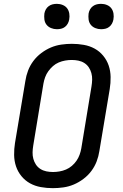

<svg xmlns="http://www.w3.org/2000/svg" viewBox="-20 -971 640 999"><path d="M255 8Q223 8 192.5 2.5Q162 -3 136.5 -17Q111 -31 92 -54Q73 -77 63.5 -105Q54 -133 53.5 -164.5Q53 -196 58 -227L112 -550Q116 -577 126 -603.5Q136 -630 153.5 -653.5Q171 -677 195 -695Q219 -713 245 -724Q271 -735 299 -739Q327 -743 354 -743Q386 -743 416.5 -737.5Q447 -732 472.5 -718Q498 -704 517 -681Q536 -658 545.5 -630Q555 -602 555.5 -570.5Q556 -539 551 -508L497 -185Q493 -158 483 -131.5Q473 -105 455.5 -81.5Q438 -58 414 -40Q390 -22 364 -11Q338 0 310 4Q282 8 255 8ZM256 -76Q272 -76 289.5 -79Q307 -82 323.5 -89Q340 -96 354 -108Q368 -120 378 -134.5Q388 -149 394 -165.5Q400 -182 403 -199L456 -521Q459 -539 459.5 -556.5Q460 -574 455.5 -590.5Q451 -607 442 -620.5Q433 -634 419 -643Q405 -652 388 -655.5Q371 -659 353 -659Q337 -659 319.5 -656Q302 -653 285.5 -646Q269 -639 255.5 -627Q242 -615 231.5 -600.5Q221 -586 215 -569.5Q209 -553 206 -536L153 -214Q150 -196 149.5 -178.5Q149 -161 153.5 -144.5Q158 -128 167 -114.5Q176 -101 190 -92Q204 -83 221 -79.5Q238 -76 256 -76ZM506 -819Q490 -819 475.5 -825Q461 -831 452 -842.5Q443 -854 441 -869.5Q439 -885 441 -901Q443 -912 448.5 -922Q454 -932 463.5 -939Q473 -946 484 -948.5Q495 -951 506 -951Q522 -951 536.5 -945Q551 -939 559.5 -927.5Q568 -916 570.5 -900.5Q573 -885 570 -869Q568 -858 562.5 -848Q557 -838 548 -831Q539 -824 528 -821.5Q517 -819 506 -819ZM276 -819Q260 -819 245.5 -825Q231 -831 222 -842.5Q213 -854 211 -869.5Q209 -885 211 -901Q213 -912 218.5 -922Q224 -932 233.5 -939Q243 -946 254 -948.5Q265 -951 276 -951Q292 -951 306.5 -945Q321 -939 329.5 -927.5Q338 -916 340.5 -900.5Q343 -885 340 -869Q338 -858 332.5 -848Q327 -838 318 -831Q309 -824 298 -821.5Q287 -819 276 -819Z"/></svg>

Font: Iosevka Custom Medium Oblique
Style: Regular
Weight: 500
Italic angle: -9°
Designer: Belleve Invis
Foundry: Belleve Invis
Version: Version 27.0.1